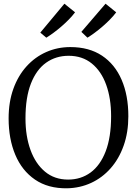

<svg xmlns="http://www.w3.org/2000/svg" viewBox="-20 -1005 739 1036"><path d="M342.5 11Q239.5 12.5 169 -35.8Q98.5 -84 62.5 -169.8Q26.5 -255.5 26.5 -366Q26.5 -454.5 52 -525.5Q77.5 -596.5 123.2 -647Q169 -697.5 229.5 -724.2Q290 -751 359.5 -751Q460.5 -751 530.2 -704.8Q600 -658.5 636.2 -574.5Q672.5 -490.5 672.5 -378Q672.5 -290.5 647.2 -219.2Q622 -148 577 -97Q532 -46 472 -18.2Q412 9.5 342.5 11ZM350.5 -704Q281.5 -704 229 -666.8Q176.5 -629.5 147 -554.5Q117.5 -479.5 117.5 -366Q117.5 -270.5 144.5 -196Q171.5 -121.5 222.8 -78.8Q274 -36 347.5 -36Q416.5 -36 468.8 -74.2Q521 -112.5 550.2 -188.5Q579.5 -264.5 579.5 -378Q579.5 -474 553 -547.5Q526.5 -621 475.2 -662.5Q424 -704 350.5 -704ZM327.5 -985 385 -938.5Q370 -918.5 350.5 -898.8Q331 -879 309.8 -860.8Q288.5 -842.5 268 -827.5Q247.5 -812.5 230.5 -802H229.5L197.5 -829ZM549.5 -985 607 -938.5Q592 -918.5 572.5 -898.8Q553 -879 531.8 -860.8Q510.5 -842.5 490 -827.5Q469.5 -812.5 452.5 -802H451.5L419 -833Z"/></svg>

Font: Merriweather 7pt Light
Style: Regular
Weight: 300
Designer: Eben Sorkin
Foundry: Eben Sorkin
Version: Version 2.200;gftools[0.9.31]